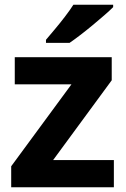

<svg xmlns="http://www.w3.org/2000/svg" viewBox="-20 -786 528 806"><path d="M458 0H27V-88L280 -432H42V-546H449V-449L203 -114H458ZM455 -756Q441 -742 418 -722Q395 -702 368.5 -680Q342 -658 316.5 -638.5Q291 -619 272 -606H173V-619Q189 -638 210.5 -663.5Q232 -689 253 -716.5Q274 -744 288 -766H455Z"/></svg>

Font: Noto Sans Adlam Unjoined
Style: Regular
Weight: 400
Designer: Mark Jamra, Neil Patel
Foundry: JamraPatel LLC
Version: Version 3.001